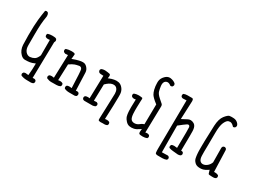

<svg xmlns="http://www.w3.org/2000/svg" viewBox="-50 -1486 3100 2330"><g transform="rotate(30 1500.0 -321.5)"><path d="M342.8 124.5Q368.2 124.5 382.3 125Q396.5 125.5 397.9 125.5Q418.5 125.5 434.1 115.2L441.9 99.1Q442.4 97.2 442.4 95.7Q442.4 81.5 434.6 72.3Q423.3 64 409.7 64Q405.3 64 400.9 64.9L391.1 66.4L400.9 -438L408.7 -458Q409.2 -460 409.2 -461.2Q409.2 -462.4 409.2 -463.9Q409.2 -465.3 408.9 -467.5Q408.7 -469.7 408.2 -471.9Q407.7 -474.1 407 -476.1Q406.2 -478 405.3 -480Q403.8 -483.9 401.4 -487.3Q388.2 -496.6 370.1 -496.6H369.6Q355.5 -498 342.3 -498Q309.1 -498 280.3 -488.3L272.9 -473.1Q272.5 -471.2 272.5 -469.7Q272.5 -455.6 280.3 -444.8Q295.9 -435.5 315.4 -435.5Q323.2 -435.5 331.5 -437L341.3 -438.5V-222.2Q322.3 -172.9 295.4 -156.7Q269 -141.1 236.8 -138.2Q233.4 -137.7 230 -137.7Q199.2 -137.7 174.3 -165.5Q147.9 -195.3 147.9 -252V-396.5Q147.9 -487.8 151.9 -544.2Q155.8 -600.6 165.5 -655.8Q167 -664.1 167 -672.4Q167 -694.8 156.2 -712.4L140.1 -720.2Q138.2 -720.7 134.5 -720.7Q130.9 -720.7 125.5 -719.2Q120.1 -717.8 115.2 -714.4Q103.5 -645.5 96.2 -576.2Q87.4 -495.6 87.4 -355.5Q87.4 -275.4 90.3 -223.1Q94.7 -151.4 139.6 -106.4Q168 -77.6 199.2 -77.6Q239.7 -77.6 267.6 -82.3Q295.4 -86.9 325.7 -100.6L337.4 -105.5V-92.8Q337.4 -17.1 329.6 53.7L328.6 62L300.8 59.1Q294.9 58.1 292.2 58.1Q289.6 58.1 286.6 58.1Q283.7 58.1 278.8 59.1Q269.5 61 261.2 66.4L252.4 82.5Q252 84 252 85.4Q252 99.1 259.8 108.4Q298.3 124.5 342.8 124.5Z M971.7 -31.7Q971.7 -46.4 963.9 -55.7Q954.1 -64 940.9 -64Q936.5 -64 932.1 -63L922.9 -61.5Q914.6 -272 913.6 -310.5Q912.6 -349.6 881.8 -380.4Q860.8 -401.4 837.9 -403.8Q831.1 -404.8 823.7 -404.8Q801.3 -404.8 773.9 -397.9Q736.8 -389.6 696.3 -374L683.1 -369.1L685.1 -382.8Q689.5 -413.1 689.5 -430.2Q689.5 -435.5 689.2 -438.2Q689 -440.9 687.5 -442.4Q684.6 -445.3 675.3 -448.2Q662.6 -451.7 636.7 -451.7Q598.1 -451.7 562.5 -439.5L555.2 -424.3Q554.7 -422.9 554.7 -421.4Q554.7 -407.2 564 -396.5L585.4 -386.2L624 -388.7L613.3 -64.9L604 -66.9Q591.8 -69.3 581.1 -69.3Q561.5 -69.3 547.4 -61.5L539.6 -45.4Q539.1 -43.5 539.1 -41.5Q539.1 -27.3 546.4 -18.6Q579.1 -3.4 612.3 -3.4Q614.3 -3.4 634.3 -3.9Q654.3 -4.4 683.8 -4.4Q713.4 -4.4 735.8 -16.1L743.7 -31.7Q744.1 -33.7 744.1 -37.8Q744.1 -42 742.4 -47.9Q740.7 -53.7 736.8 -59.1Q720.7 -68.4 700.2 -68.4Q691.9 -68.4 683.1 -66.9L672.9 -65.4L681.2 -290.5Q702.6 -305.7 719.7 -315.2Q736.8 -324.7 750 -329.3Q763.2 -334 772.9 -336.4Q792 -341.8 808.1 -343.8Q811 -344.2 814 -344.2Q834 -344.2 843.3 -327.6Q845.7 -324.2 847.7 -318.8Q855 -297.4 863.3 -63.5L853.5 -64.9Q840.8 -66.9 830.6 -66.9Q809.1 -66.9 796.4 -59.6L788.6 -43.5Q788.1 -41.5 788.1 -39.6Q788.1 -25.4 795.4 -16.6Q826.2 -2.4 862.3 -2.4H939.9Q952.1 -3.9 963.4 -11.2L971.2 -27.8Q971.7 -29.8 971.7 -31.7Z M1404.3 117.2 1425.8 117.7Q1446.3 117.7 1463.4 108.9L1471.2 93.3Q1471.7 91.3 1471.7 89.8Q1471.7 75.7 1463.9 64.9Q1448.2 55.7 1427.7 55.7Q1419.4 55.7 1410.6 57.1L1400.4 58.6Q1410.2 -166.5 1410.2 -254.9Q1410.2 -298.3 1407.7 -311Q1400.9 -352.5 1370.6 -382.8Q1347.2 -405.8 1320.8 -410.6Q1305.2 -413.6 1290 -413.6Q1274.9 -413.6 1259.8 -410.6Q1229 -405.3 1196.3 -391.6L1182.6 -386.2L1185.1 -400.9Q1187 -412.1 1187 -418Q1187 -434.6 1181.2 -439.9Q1178.7 -442.4 1174.8 -443.8Q1150.9 -449.7 1114.7 -452.6Q1108.9 -453.1 1103.5 -453.1Q1077.1 -453.1 1055.2 -441.9L1047.4 -426.3Q1046.9 -424.8 1046.9 -423.3Q1046.9 -408.7 1056.6 -397.5Q1066.4 -389.6 1079.1 -388.2L1121.6 -385.7L1113.3 -65.4L1104 -66.9Q1095.2 -68.4 1090.3 -68.4Q1076.2 -68.4 1067.4 -65.9Q1058.6 -63.5 1051.3 -59.6L1043.5 -43.5Q1043 -41.5 1043 -40Q1043 -25.9 1050.8 -16.6Q1060.1 -8.8 1072.8 -7.3H1189Q1209 -9.3 1226.1 -18.6L1233.9 -34.7Q1234.4 -36.6 1234.4 -40.5Q1234.4 -44.4 1232.7 -50Q1231 -55.7 1227.1 -60.5L1210.9 -68.8L1173.3 -66.4L1179.2 -297.4L1181.6 -299.8Q1226.6 -344.7 1265.1 -353Q1275.9 -355 1284.4 -355Q1293 -355 1300.3 -353.5Q1325.2 -348.1 1338.9 -323.2Q1351.1 -301.8 1351.6 -268.6Q1351.6 -266.1 1351.6 -263.2Q1351.6 -217.3 1346.2 -97.2Q1339.8 43 1339.8 85.4Q1339.8 103 1340.8 106.9L1342.8 110.4Q1348.6 116.7 1370.1 118.7Q1387.2 117.2 1404.3 117.2Z M1902.3 14.6Q1935.1 14.6 1961.9 3.4L1969.2 -12.2Q1969.7 -14.2 1969.7 -15.6Q1969.7 -29.8 1961.9 -38.6Q1948.7 -47.9 1931.6 -47.9Q1924.8 -47.9 1916.5 -46.4L1906.7 -44.4L1915 -414.6Q1915 -435.1 1905.8 -443.4Q1892.1 -455.6 1852.1 -490.7Q1810.1 -527.8 1801.8 -559.1Q1793.5 -588.4 1788.6 -626Q1787.1 -636.7 1787.1 -645.5Q1787.1 -671.4 1796.9 -686Q1811 -706.1 1835.4 -708Q1836.9 -708 1838.4 -708Q1860.4 -708 1885.3 -687.5Q1888.7 -687 1891.6 -687Q1904.8 -687 1914.1 -694.8L1922.4 -711.4Q1922.9 -713.4 1922.9 -714.8Q1922.9 -729 1915 -738.3Q1887.7 -761.7 1845.2 -768.1Q1839.4 -769 1833.5 -769Q1799.3 -769 1769 -738.3Q1732.9 -701.7 1730 -658.7Q1729.5 -647.9 1729.5 -637.2Q1729.5 -592.3 1740.2 -548.3Q1749 -513.7 1763.2 -489.7Q1771 -476.6 1790.8 -456.5Q1810.5 -436.5 1851.1 -405.3L1847.2 -126Q1834.5 -121.6 1826.7 -117.7Q1812 -110.4 1797.4 -98.6Q1769 -75.2 1734.4 -75.2Q1700.2 -75.2 1684.6 -97.7Q1669.4 -119.1 1666 -170.4Q1664.6 -190.9 1664.6 -211.4Q1664.6 -231.9 1664.8 -257.8Q1665 -283.7 1667.5 -348.1V-348.6Q1668.9 -360.8 1668.9 -368.7Q1668.9 -385.7 1665.5 -389.2Q1654.3 -393.1 1618.7 -395Q1614.7 -395 1610.8 -395Q1580.6 -395 1548.8 -383.3L1541.5 -367.7Q1541 -366.2 1541 -364.7Q1541 -350.1 1550.8 -339.4Q1564 -330.1 1581.5 -330.1Q1588.4 -330.1 1596.2 -331.5L1606.4 -333.5Q1603.5 -261.7 1603.5 -224.6Q1603.5 -187.5 1604.5 -170.9Q1605.5 -154.3 1606.7 -143.6Q1607.9 -132.8 1609.4 -123.5Q1612.3 -105.5 1616.2 -94.2Q1624.5 -70.8 1649.4 -43.9Q1673.8 -17.6 1703.1 -13.2Q1715.3 -11.2 1730.7 -11.2Q1746.1 -11.2 1763.7 -15.1Q1794.4 -21.5 1834 -49.8L1849.6 -60.5L1847.2 -42Q1845.7 -30.3 1845.7 -18.8Q1845.7 -7.3 1849.1 1.5L1852.1 5.9Q1858.9 12.7 1878.4 13.2H1878.9Q1891.1 14.6 1902.3 14.6Z M2138.2 48.8Q2138.2 82.5 2141.1 102.5Q2142.1 109.9 2146 113.8Q2154.3 122.1 2173.8 122.6H2241.7Q2272.9 122.6 2299.3 110.8L2307.1 95.2Q2307.6 93.3 2307.6 90.8Q2307.6 88.4 2306.6 84.5Q2305.7 76.2 2300.3 69.3L2284.2 61L2200.7 63L2198.7 -309.6Q2267.1 -364.3 2291.5 -379.9Q2298.3 -384.3 2303.2 -386.2Q2307.6 -388.2 2310.8 -388.2Q2314 -388.2 2315.4 -387.7Q2330.6 -386.2 2334.5 -364.7Q2335.9 -354.5 2335.9 -290Q2335.9 -225.6 2333.5 -75.2Q2307.6 -79.1 2293 -79.1Q2268.6 -79.1 2255.4 -71.3L2247.6 -55.2Q2247.1 -52.2 2247.1 -48.3Q2247.1 -37.6 2253.9 -29.3Q2279.3 -19 2309.6 -17.1Q2339.8 -15.1 2371.1 -11.2Q2377 -10.3 2383.3 -10.3Q2402.8 -10.3 2420.4 -20.5L2428.2 -36.6Q2428.7 -38.6 2428.7 -40Q2428.7 -54.2 2420.9 -63.5Q2411.6 -70.8 2401.4 -70.8H2393.1Q2395.5 -225.6 2395.5 -278.3Q2395.5 -331.1 2395 -346.7Q2393.1 -397.5 2373.5 -420.9Q2358.4 -439 2331.1 -446.8Q2319.8 -449.7 2309.1 -449.7Q2291 -449.7 2273.9 -440.9L2198.2 -400.9Q2209 -656.7 2209 -657.2Q2209 -677.7 2201.2 -686Q2196.3 -690.4 2187.5 -690.9H2125Q2097.2 -690.9 2072.3 -681.2L2064.9 -665.5Q2064.5 -663.6 2064.5 -662.1Q2064.5 -647.9 2072.3 -638.7Q2081.5 -631.3 2094.2 -629.4L2145 -631.8Z M2891.6 15.6Q2912.1 15.6 2928.2 5.9L2936 -10.3Q2936.5 -12.2 2936.5 -13.7Q2936.5 -27.3 2929.2 -36.6Q2909.2 -47.4 2883.8 -47.4Q2879.9 -47.4 2868.2 -46.9L2857.9 -350.6L2850.1 -365.7L2834.5 -373.5Q2832.5 -374 2831.1 -374Q2816.9 -374 2807.6 -366.2Q2799.8 -356.9 2798.3 -344.2L2800.3 -142.1Q2788.6 -109.4 2764.2 -87.4Q2740.2 -65.4 2712.4 -61Q2706.5 -60.1 2701.7 -60.1Q2679.2 -60.1 2663.1 -76.2Q2644 -95.2 2642.1 -143.6Q2641.1 -166.5 2641.1 -199.2Q2641.1 -231.9 2642.6 -295.2Q2644 -358.4 2644 -459.5Q2644 -562.5 2665 -610.4Q2687.5 -660.2 2712.4 -667.5Q2723.1 -670.9 2734.4 -670.9Q2745.6 -670.9 2758.3 -664.6Q2774.4 -656.7 2793.9 -635.3Q2794.9 -634.8 2795.4 -634.8Q2809.6 -634.8 2820.3 -644L2828.6 -660.6Q2829.1 -663.1 2829.1 -665.3Q2829.1 -667.5 2828.9 -670.7Q2828.6 -673.8 2827.4 -678.2Q2826.2 -682.6 2823.7 -686.5Q2818.8 -696.3 2807.6 -706.5Q2784.7 -728.5 2750 -731Q2735.8 -731.9 2720.2 -731.9Q2704.6 -731.9 2690.9 -729.5Q2668.9 -725.1 2631.3 -677.7Q2594.2 -629.9 2589.4 -533Q2584.5 -436 2582 -313Q2581.1 -261.7 2581.1 -238.8Q2581.1 -215.8 2581.1 -201.7Q2581.1 -187.5 2581.5 -171.4Q2582 -155.3 2583 -143.8Q2584 -132.3 2585 -122.1Q2585.9 -111.8 2587.4 -103Q2589.8 -85.4 2592.5 -75.2Q2595.2 -64.9 2598.6 -57.6Q2606.4 -42 2621.1 -27.3Q2642.6 -5.9 2674.8 -2.4Q2686 -1 2696.8 -1Q2718.3 -1 2737.8 -5.9Q2767.1 -13.7 2798.8 -36.1L2808.6 -43Q2817.4 -11.7 2820.3 -3.4Q2824.7 7.3 2825.2 8.3Q2832 15.1 2872.6 15.1Q2876 15.1 2880.4 15.1Q2885.7 15.6 2891.6 15.6Z"/></g></svg>

Font: NaikaiFont
Style: Light
Weight: 300
Version: Version 1.89